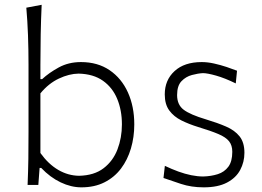

<svg xmlns="http://www.w3.org/2000/svg" viewBox="-20 -782 1107 812"><path d="M324.2 10.3Q379.9 10.3 421.9 -11Q463.9 -32.2 491.7 -69.1Q519.5 -106 533.7 -154.1Q547.9 -202.1 547.9 -255.9Q547.9 -331.5 521 -391.1Q494.1 -450.7 443.6 -485.1Q393.1 -519.5 322.3 -519.5Q270 -519.5 228.5 -496.8Q187 -474.1 158.2 -447.3H150.9V-507.8Q150.9 -574.2 152.1 -636.5Q153.3 -698.7 156.2 -761.7L91.3 -749.5Q96.2 -693.4 98.4 -633.3Q100.6 -573.2 100.6 -507.8V-226.1Q100.6 -163.1 99.9 -110.1Q99.1 -57.1 96.7 0H142.1L147.5 -71.8H154.3Q192.4 -31.7 236.6 -10.7Q280.8 10.3 324.2 10.3ZM314.5 -38.6Q268.1 -39.1 226.3 -63.5Q184.6 -87.9 150.9 -134.8V-387.2Q185.5 -429.2 229 -449.7Q272.5 -470.2 312.5 -470.7Q375 -469.2 415.5 -440.4Q456.1 -411.6 475.8 -363.5Q495.6 -315.4 495.6 -255.9Q495.6 -199.2 476.8 -150.1Q458 -101.1 418.2 -70.6Q378.4 -40 314.5 -38.6Z M841.3 10.3Q901.9 10.3 939.9 -9.8Q978 -29.8 995.8 -63.2Q1013.7 -96.7 1013.7 -135.7Q1013.7 -179.7 993.2 -205.3Q972.7 -231 936 -246.8Q899.4 -262.7 850.6 -277.3Q784.7 -296.9 756.8 -317.9Q729 -338.9 729 -379.9Q729 -419.4 747.6 -438.7Q766.1 -458 791.7 -464.8Q817.4 -471.7 838.4 -472.7Q856.9 -472.7 894 -462.2Q931.2 -451.7 977.1 -429.2L982.4 -482.9Q963.9 -490.2 938.2 -498.8Q912.6 -507.3 885.3 -513.4Q857.9 -519.5 833 -519.5Q759.8 -519.5 718.3 -481.4Q676.8 -443.4 676.8 -382.8Q676.8 -340.8 696 -314.7Q715.3 -288.6 747.3 -272.7Q779.3 -256.8 817.4 -245.1Q872.1 -228.5 903.6 -215.1Q935.1 -201.7 948.7 -184.6Q962.4 -167.5 962.4 -140.1Q962.4 -99.1 945.6 -76.7Q928.7 -54.2 900.9 -45.4Q873 -36.6 839.8 -35.6Q815.4 -35.6 788.8 -41Q762.2 -46.4 734.1 -56.6Q706.1 -66.9 677.2 -80.6L671.4 -29.3Q701.7 -18.6 745.4 -4.2Q789.1 10.3 841.3 10.3Z"/></svg>

Font: Pinar FD VF
Style: Regular
Weight: 300
Designer: Amin Abedi
Version: Version 2.000